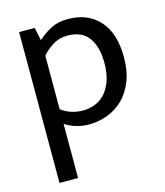

<svg xmlns="http://www.w3.org/2000/svg" viewBox="-107 -558 745 869"><g transform="rotate(-15 265.5 -123.5)"><path d="M263 9Q231 9 201.5 0Q172 -9 151 -24V230H64V-477H137L150 -416Q177 -441 211 -459Q245 -477 291 -477Q385 -477 439 -417Q493 -357 493 -245Q493 -179 473.5 -131Q454 -83 421.5 -52Q389 -21 347.5 -6Q306 9 263 9ZM272 -405Q230 -405 199 -384.5Q168 -364 151 -343V-92Q174 -75 200 -67Q226 -59 252 -59Q279 -59 306 -68.5Q333 -78 354 -100Q375 -122 388 -157Q401 -192 401 -243Q401 -318 369.5 -361.5Q338 -405 272 -405Z"/></g></svg>

Font: Mukta
Style: Regular
Weight: 400
Designer: Girish Dalvi and Yashodeep Gholap
Foundry: Ek Type
Version: Version 2.538;PS 1.001;hotconv 16.6.51;makeotf.lib2.5.65220;